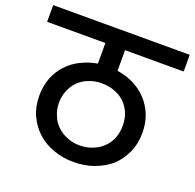

<svg xmlns="http://www.w3.org/2000/svg" viewBox="-147 -868 968 954"><g transform="rotate(20 337.0 -391.0)"><path d="M336.9 -129.9Q374 -129.9 405.8 -143.1Q437 -154.8 459 -176.8Q481 -197.3 494.1 -229Q505.9 -258.8 505.9 -294.9Q505.9 -331.1 494.1 -360.8Q481 -391.1 459 -413.1Q436 -434.6 405.8 -445.8Q373 -458 336.9 -458Q301.3 -458 270 -445.8Q239.7 -434.6 216.8 -413.1Q193.4 -389.6 182.1 -360.8Q168.9 -331.1 168.9 -294.9Q168.9 -258.8 182.1 -229Q193.4 -198.7 216.8 -176.8Q238.8 -154.8 270 -143.1Q299.8 -129.9 336.9 -129.9ZM-23.9 -651.9V-740.2H698.2V-651.9H388.2V-543Q435.5 -535.6 475.1 -516.1Q514.6 -496.6 544.9 -464.8Q574.2 -434.1 592.8 -390.1Q609.9 -346.2 609.9 -294.9Q609.9 -236.3 588.9 -190.9Q566.4 -142.1 532.2 -110.8Q496.1 -79.1 444.8 -60.1Q395.5 -42 336.9 -42Q279.3 -42 230 -60.1Q178.7 -78.6 144 -110.8Q108.4 -142.6 85.9 -190.9Q64.9 -236.3 64.9 -294.9Q64.9 -346.2 82 -390.1Q99.1 -432.6 128.9 -463.9Q157.2 -495.1 198.2 -515.1Q240.7 -536.1 284.2 -543V-651.9Z"/></g></svg>

Font: PoppinsZ Medium
Style: Regular
Weight: 500
Designer: Ninad Kale (Devanagari), Jonny Pinhorn (Latin)
Foundry: Indian Type Foundry
Version: Version 3.002;FEAKit 1.0